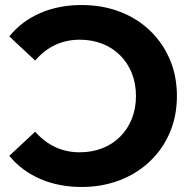

<svg xmlns="http://www.w3.org/2000/svg" viewBox="-20 -732 764 764"><path d="M305 -712Q387 -712 456.5 -685.5Q526 -659 577 -610Q628 -561 656 -495Q684 -429 684 -350Q684 -271 656 -205Q628 -139 576.5 -90Q525 -41 455.5 -14.5Q386 12 305 12Q214 12 140 -20Q66 -52 17 -112L120 -208Q156 -167 200.5 -146.5Q245 -126 297 -126Q346 -126 387 -142Q428 -158 458 -188Q488 -218 504.5 -259Q521 -300 521 -350Q521 -400 504.5 -441Q488 -482 458 -512Q428 -542 387 -558Q346 -574 297 -574Q245 -574 200.5 -553.5Q156 -533 120 -491L17 -587Q66 -648 140 -680Q214 -712 305 -712Z"/></svg>

Font: Montserrat Thin
Style: Bold
Weight: 700
Version: Version 9.000